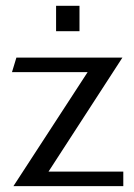

<svg xmlns="http://www.w3.org/2000/svg" viewBox="-20 -637 460 657"><path d="M21 0ZM171.9 -617.2H252V-530.3H171.9ZM279.8 -390.1H21L36.1 -439.9H398.9L146 -49.8H401.9V0H25.9Z"/></svg>

Font: Pfennig
Style: Medium
Weight: 500
Version: Version 20120410 ; ttfautohint (v0.8)